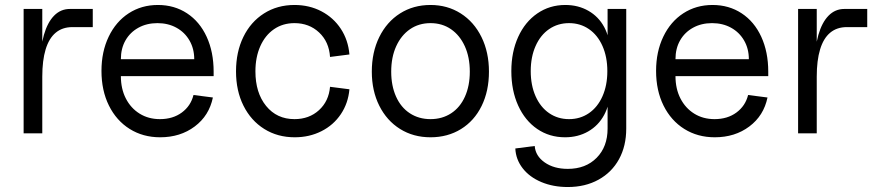

<svg xmlns="http://www.w3.org/2000/svg" viewBox="-20 -536 3527 772"><path d="M75 -500H150V-335L142 -275Q142 -345 156.5 -395.5Q171 -446 197.5 -473Q224 -500 261 -500H353V-427H271Q231 -427 204 -404.5Q177 -382 163.5 -337.5Q150 -293 150 -228V0H75Z M388 -251Q388 -328 417 -388.5Q446 -449 497.5 -482.5Q549 -516 615 -516Q681 -516 732 -482.5Q783 -449 811 -388Q839 -327 839 -248V-230H466Q466 -179 486 -140Q506 -101 541.5 -79Q577 -57 623 -57Q675 -57 711 -83.5Q747 -110 758 -154L836 -144Q821 -71 763 -27.5Q705 16 624 16Q555 16 501.5 -17.5Q448 -51 418 -111.5Q388 -172 388 -251ZM613 -443Q570 -443 536.5 -424.5Q503 -406 484.5 -373.5Q466 -341 466 -298H761Q761 -340 742 -373Q723 -406 689.5 -424.5Q656 -443 613 -443Z M929 -249Q929 -327 958.5 -387.5Q988 -448 1041.5 -482Q1095 -516 1164 -516Q1224 -516 1272.5 -490.5Q1321 -465 1350.5 -420Q1380 -375 1385 -317L1307 -307Q1303 -368 1263 -405.5Q1223 -443 1164 -443Q1117 -443 1081.5 -418.5Q1046 -394 1026.5 -350Q1007 -306 1007 -249Q1007 -163 1050 -110Q1093 -57 1164 -57Q1223 -57 1262.5 -93Q1302 -129 1307 -187L1385 -177Q1380 -121 1350.5 -77Q1321 -33 1272.5 -8.5Q1224 16 1165 16Q1096 16 1042.5 -17.5Q989 -51 959 -111Q929 -171 929 -249Z M1475 -248Q1475 -326 1505 -387Q1535 -448 1588.5 -482Q1642 -516 1711 -516Q1779 -516 1832.5 -482Q1886 -448 1916 -387Q1946 -326 1946 -248Q1946 -170 1916.5 -110Q1887 -50 1833.5 -17Q1780 16 1711 16Q1642 16 1588.5 -17.5Q1535 -51 1505 -111Q1475 -171 1475 -248ZM1869 -248Q1869 -306 1849 -350Q1829 -394 1793.5 -418.5Q1758 -443 1711 -443Q1664 -443 1628.5 -418.5Q1593 -394 1573 -350Q1553 -306 1553 -248Q1553 -191 1572.5 -147.5Q1592 -104 1628 -80.5Q1664 -57 1711 -57Q1758 -57 1794 -80.5Q1830 -104 1849.5 -147.5Q1869 -191 1869 -248Z M2052 61 2130 51Q2133 91 2170 117Q2207 143 2263 143Q2335 143 2379 98.5Q2423 54 2423 -19V-500H2498V-19Q2498 51 2469 104Q2440 157 2386.5 186.5Q2333 216 2263 216Q2204 216 2156.5 196Q2109 176 2081.5 140.5Q2054 105 2052 61ZM2036 -250Q2036 -327 2063.5 -387.5Q2091 -448 2140.5 -482Q2190 -516 2253 -516Q2305 -516 2346 -492.5Q2387 -469 2409.5 -427Q2432 -385 2432 -330V-170Q2432 -116 2409 -73.5Q2386 -31 2345 -7.5Q2304 16 2252 16Q2189 16 2140 -17.5Q2091 -51 2063.5 -111.5Q2036 -172 2036 -250ZM2422 -250Q2422 -307 2402.5 -351Q2383 -395 2348 -419Q2313 -443 2268 -443Q2223 -443 2188 -419Q2153 -395 2133.5 -351Q2114 -307 2114 -250Q2114 -193 2133.5 -149Q2153 -105 2188 -81Q2223 -57 2268 -57Q2313 -57 2348 -81Q2383 -105 2402.5 -149Q2422 -193 2422 -250Z M2618 -251Q2618 -328 2647 -388.5Q2676 -449 2727.5 -482.5Q2779 -516 2845 -516Q2911 -516 2962 -482.5Q3013 -449 3041 -388Q3069 -327 3069 -248V-230H2696Q2696 -179 2716 -140Q2736 -101 2771.5 -79Q2807 -57 2853 -57Q2905 -57 2941 -83.5Q2977 -110 2988 -154L3066 -144Q3051 -71 2993 -27.5Q2935 16 2854 16Q2785 16 2731.5 -17.5Q2678 -51 2648 -111.5Q2618 -172 2618 -251ZM2843 -443Q2800 -443 2766.5 -424.5Q2733 -406 2714.5 -373.5Q2696 -341 2696 -298H2991Q2991 -340 2972 -373Q2953 -406 2919.5 -424.5Q2886 -443 2843 -443Z M3189 -500H3264V-335L3256 -275Q3256 -345 3270.5 -395.5Q3285 -446 3311.5 -473Q3338 -500 3375 -500H3467V-427H3385Q3345 -427 3318 -404.5Q3291 -382 3277.5 -337.5Q3264 -293 3264 -228V0H3189Z"/></svg>

Font: Uncut Sans Variable
Style: Regular
Weight: 400
Designer: Kasper Nordkvist
Foundry: UNCUT.wtf
Version: Version 1.304;Glyphs 3.2 (3246)